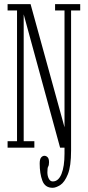

<svg xmlns="http://www.w3.org/2000/svg" viewBox="-20 -720 428 936"><path d="M17 0V-31.5H63V-669H17V-700H129L294.5 -99.5V-669H248.5V-700H371V-669H326.5V14Q326.5 90.5 310.8 129.5Q295 168.5 273.8 182Q252.5 195.5 236.5 195.5Q199.5 195.5 186.5 160.8Q173.5 126 173.5 77.5Q173.5 56 180.5 47.8Q187.5 39.5 196.5 39.5Q205 39.5 212 46.5Q219 53.5 219 71Q219 85.5 215 91.8Q211 98 211 120Q211 138 218 151.2Q225 164.5 237 164.5Q265 164.5 279.8 128Q294.5 91.5 294.5 29V0H273L95.5 -650V-31.5H147.5V0Z"/></svg>

Font: Imbue 10pt ExtraLight
Style: Regular
Weight: 200
Designer: Tyler Finck
Foundry: Etcetera Type Company
Version: Version 1.102; ttfautohint (v1.8.3)